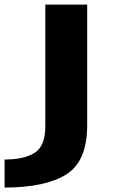

<svg xmlns="http://www.w3.org/2000/svg" viewBox="-108 -610 504 860"><path d="M-87.5 230Q94 230 188.2 171.8Q282.5 113.5 282.5 -49.5V-589.5H95V-44.5Q95 44 47.5 74.2Q0 104.5 -87.5 104.5Z"/></svg>

Font: Anybody Expanded
Style: Bold
Weight: 700
Width: 7
Designer: Tyler Finck
Foundry: Etcetera Type Company
Version: Version 1.113;gftools[0.9.25]